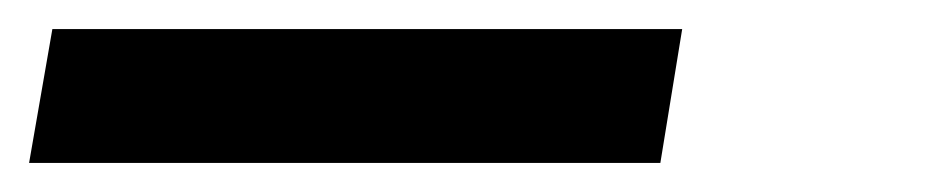

<svg xmlns="http://www.w3.org/2000/svg" viewBox="-29 103 649 132"><path d="M-9 215 7 123H440L425 215Z"/></svg>

Font: Iosevka SS04 Semibold Extended
Style: Italic
Weight: 600
Width: 7
Italic angle: -9°
Monospace: yes
Designer: Belleve Invis
Foundry: Belleve Invis
Version: Version 19.0.0; ttfautohint (v1.8.4)